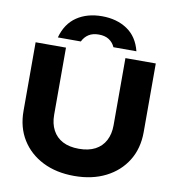

<svg xmlns="http://www.w3.org/2000/svg" viewBox="-103 -1070 1080 1177"><g transform="rotate(10 437.0 -481.0)"><path d="M252 -332Q252 -277 273.5 -236.5Q295 -196 336 -174.5Q377 -153 437 -153Q497 -153 538 -174.5Q579 -196 600.5 -236.5Q622 -277 622 -332V-750H811V-323Q811 -221 764 -145Q717 -69 633 -26.5Q549 16 437 16Q325 16 241 -26.5Q157 -69 110 -145Q63 -221 63 -323V-750H252ZM681 -803H538Q525 -832 500 -848Q475 -864 437 -864Q399 -864 374 -848Q349 -832 335 -803H192Q216 -891 280.5 -934.5Q345 -978 437 -978Q529 -978 594 -934.5Q659 -891 681 -803Z"/></g></svg>

Font: Unbounded SemiBold
Style: Regular
Weight: 600
Designer: Luke Prowse, Jean-Baptiste Morizot, Fátima Lázaro, Florian Runge
Foundry: NaN
Version: Version 1.700